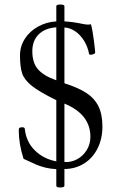

<svg xmlns="http://www.w3.org/2000/svg" viewBox="-20 -743 515 844"><path d="M227.5 73.2V0.5Q200.2 -1 179 -6.3Q157.7 -11.7 139.6 -19.3Q121.6 -26.9 83.5 -44.9Q62.5 -109.9 62.5 -170.4Q62.5 -174.8 63 -176.8Q65.4 -183.6 76.7 -183.6Q82.5 -183.6 85.4 -182.1Q88.4 -180.7 88.9 -177.2Q94.7 -120.1 132.8 -82.3Q170.9 -44.4 227.5 -33.7V-302.7Q153.3 -338.9 120.1 -365.5Q86.9 -392.1 77.4 -420.4Q67.9 -448.7 67.9 -499.5Q67.9 -539.6 89.4 -572.8Q110.8 -606 147.5 -626.2Q184.1 -646.5 227.5 -648.9V-715.8Q227.5 -723.1 245.1 -723.1Q263.2 -723.1 263.2 -715.8V-648.9Q300.8 -647 344.2 -637.7Q358.9 -634.8 367.2 -634.8Q369.6 -634.8 379.9 -636.2Q386.7 -611.8 392.6 -565.7Q398.4 -519.5 398.4 -513.2Q398.4 -509.3 396.2 -507.6Q394 -505.9 389.2 -504.4Q383.3 -502.4 377.9 -502.4Q372.1 -502.4 371.6 -505.9Q365.7 -538.1 349.1 -564.5Q332.5 -590.8 309.8 -606Q287.1 -621.1 263.2 -622.1V-377Q323.2 -357.9 359.1 -334.7Q395 -311.5 412.6 -276.1Q430.2 -240.7 430.2 -187Q430.2 -132.8 408.9 -90.6Q387.7 -48.3 349.9 -24.4Q312 -0.5 263.2 0V73.2Q263.2 81.1 245.1 81.1Q235.8 81.1 231.7 79.3Q227.5 77.6 227.5 73.2ZM227.5 -390.1V-623Q176.8 -619.1 149.4 -591.3Q122.1 -563.5 122.1 -518.1Q122.1 -465.8 147.9 -437.3Q173.8 -408.7 227.5 -390.1ZM377.4 -141.6Q377.4 -240.7 263.2 -287.6V-30.8Q292 -28.8 318.4 -42.7Q344.7 -56.6 361.1 -83Q377.4 -109.4 377.4 -141.6Z"/></svg>

Font: JuniusX Light
Style: Regular
Weight: 300
Designer: Peter S. Baker
Foundry: Briery Creek Software
Version: Version 1.008